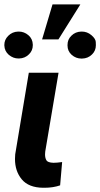

<svg xmlns="http://www.w3.org/2000/svg" viewBox="-24 -865 464 889"><path d="M170.9 -682.6H246.6L348.1 -844.7H219.2ZM-3.9 -654.8C-3.4 -636.7 3.9 -622.1 17.1 -610.8C30.8 -599.6 45.4 -594.2 61.5 -594.2C62.5 -594.2 63.5 -594.2 64.5 -594.2C82.5 -594.7 97.7 -601.1 109.9 -613.3C122.1 -625 127.9 -639.2 127.9 -655.8C127.9 -656.2 127.9 -657.2 127.9 -658.2C127.4 -676.3 120.6 -690.9 107.4 -702.1C94.2 -713.4 79.1 -718.8 63 -718.8C62 -718.8 61 -718.8 60.1 -718.8C41.5 -718.3 26.4 -711.4 14.2 -699.2C2 -687 -3.9 -673.3 -3.9 -657.2C-3.9 -656.2 -3.9 -655.8 -3.9 -654.8ZM288.6 -654.3C288.6 -637.2 294.9 -622.6 308.1 -610.8C321.3 -599.6 335.9 -593.8 353 -593.8C354 -593.8 355 -593.8 356 -593.8C374.5 -594.2 389.6 -600.6 401.9 -612.8C414.1 -624.5 419.9 -638.7 419.9 -655.8C419.9 -656.2 419.9 -661.6 419.4 -670.9C418.9 -680.2 412.6 -690.9 399.4 -702.1C386.2 -713.4 371.1 -718.8 355 -718.8C354 -718.8 353 -718.8 352.1 -718.8C334 -718.3 318.8 -711.9 306.6 -699.7C294.4 -688 288.6 -673.8 288.6 -656.7C288.6 -656.2 288.6 -655.3 288.6 -654.3ZM109.4 -528.3 46.4 -150.4C45.9 -143.1 45.4 -135.7 45.4 -128.9C45.4 -91.3 55.7 -60.1 76.7 -34.7C97.7 -9.3 130.9 3.9 175.3 4.4C177.7 4.4 179.7 4.4 182.1 4.4C209 4.4 233.4 0.5 254.4 -6.8L263.7 -114.7C247.1 -112.3 234.4 -111.3 225.6 -111.3C224.6 -111.3 223.6 -111.3 222.7 -111.3C205.1 -111.8 194.3 -116.2 190.4 -123.5C186.5 -130.9 184.6 -139.6 184.6 -149.9C184.6 -153.8 185.1 -158.7 185.5 -163.6L247.1 -528.3Z"/></svg>

Font: Roboto
Style: Bold Italic
Weight: 700
Italic angle: -12°
Designer: Google
Version: Version 2.137; 2017